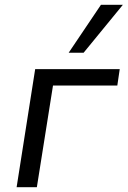

<svg xmlns="http://www.w3.org/2000/svg" viewBox="-20 -777 530 797"><path d="M49 0 126 -490H477L467 -422H200L133 0ZM265 -558 399 -757H490L327 -558Z"/></svg>

Font: Nunito Sans 10pt
Style: Italic
Weight: 400
Italic angle: -9°
Designer: Vernon Adams
Foundry: Vernon Adams
Version: Version 3.101;gftools[0.9.27]